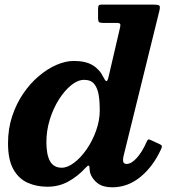

<svg xmlns="http://www.w3.org/2000/svg" viewBox="-20 -800 756 838"><path d="M415.5 -320Q415.5 -274 399.2 -229Q383 -184 357.5 -147.5Q332 -111 303.2 -89.5Q274.5 -68 249.5 -68Q214.5 -68 198.5 -96.2Q182.5 -124.5 182.5 -180Q182.5 -230.5 197.5 -278.8Q212.5 -327 237.2 -366Q262 -405 290.8 -428.2Q319.5 -451.5 347 -451.5Q377 -451.5 391.5 -433.2Q406 -415 410.8 -385Q415.5 -355 415.5 -320ZM683 -149Q688 -159.5 686.2 -163.5Q684.5 -167.5 674.5 -172L638.5 -188.5Q630.5 -192.5 627.2 -191.2Q624 -190 620.5 -182Q601.5 -138 577.5 -111.2Q553.5 -84.5 533 -84.5Q517 -84.5 517 -101Q517 -105 517.8 -110.5Q518.5 -116 519.5 -120L676 -754.5Q680 -772 675 -776Q670 -780 648 -780H424.5Q413.5 -780 410.8 -776Q408 -772 408 -760.5V-720Q408 -707.5 412.2 -703.8Q416.5 -700 428.5 -700H488Q502.5 -700 504.5 -695.2Q506.5 -690.5 504 -680L453 -461Q449 -445 444 -446Q439 -447 431 -463.5Q415 -497 384.2 -515.5Q353.5 -534 302 -534Q266.5 -534 227 -517Q187.5 -500 149.8 -468.2Q112 -436.5 81.8 -392.2Q51.5 -348 33.2 -293Q15 -238 15 -175Q15 -102.5 38.5 -61Q62 -19.5 101 -2.2Q140 15 187 15Q236.5 15 277.8 -7.5Q319 -30 352 -66Q361 -76 365.5 -77Q370 -78 370.5 -68.5Q371 -65.5 371.2 -60.2Q371.5 -55 373 -46.5Q382 -18.5 405.8 -0.5Q429.5 17.5 469.5 17.5Q538 17.5 593.2 -28Q648.5 -73.5 683 -149Z"/></svg>

Font: Besley
Style: Bold Italic
Weight: 700
Italic angle: -13°
Designer: Owen Earl
Foundry: indestructible type*
Version: Version 2.001